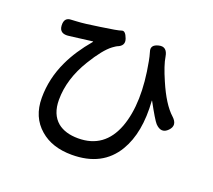

<svg xmlns="http://www.w3.org/2000/svg" viewBox="-132 -914 1264 1142"><g transform="rotate(20 500.0 -342.5)"><path d="M426 56Q301 56 225 -10Q143 -80 143 -202.5Q143 -325 197 -439Q238 -527 315 -618Q318 -622 313 -621L171 -603Q110 -594 107 -646Q104 -698 150 -698Q155 -698 184 -700Q229 -702 326 -717Q432 -732 453.5 -740Q475 -748 491 -704Q507 -661 459 -643Q454 -641 433 -626Q385 -590 324 -490Q243 -358 243 -226Q243 -134 298 -88Q346 -49 428 -49Q594 -49 656 -213Q715 -373 667 -624Q662 -652 654 -679Q640 -720 691 -732Q741 -744 751 -684Q759 -632 798 -543Q852 -417 912 -363Q957 -322 919 -283Q881 -244 839 -288Q821 -308 766 -409Q764 -413 764 -408Q778 -210 705 -88Q619 56 426 56Z"/></g></svg>

Font: Resource Han Rounded TW Medium
Style: Regular
Weight: 500
Designer: Cyano Hao (round all glyphs); Ryoko NISHIZUKA 西塚涼子 (kana, bopomofo & ideographs); Paul D. Hunt (Latin, Greek & Cyrillic)
Foundry: Cyano Hao
Version: 0.990